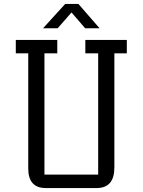

<svg xmlns="http://www.w3.org/2000/svg" viewBox="-20 -952 722 972"><path d="M212 0Q123 0 123 -99V-682H60V-750H270V-682H205V-68H477V-682H412V-750H622V-682H559V-104Q559 0 469 0ZM484 -809H411L342 -889L272 -809H198L310 -932H377Z"/></svg>

Font: Kelly Slab
Style: Regular
Weight: 400
Designer: Denis Masharov
Foundry: Denis Masharov
Version: Version 1.001